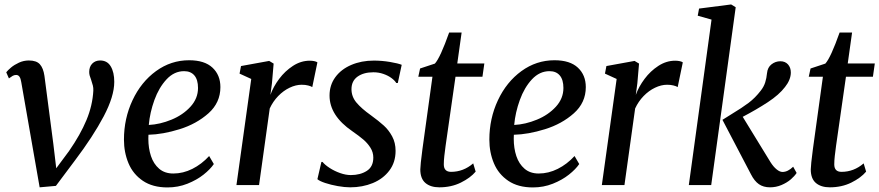

<svg xmlns="http://www.w3.org/2000/svg" viewBox="-20 -831 3948 862"><path d="M316 -110 231 3.5 158 10 127 -167 75.5 -462Q73 -478.5 67.5 -486.5Q62 -494.5 52.5 -494.5Q44 -494.5 37 -490.5Q30 -486.5 20 -479L8 -506.5Q15 -515.5 29.5 -527.8Q44 -540 65.2 -549.8Q86.5 -559.5 109.5 -559.5Q144 -559.5 159.2 -542.2Q174.5 -525 179.5 -490.5L219.5 -184.5L232.5 -75.5L290 -153Q341 -226.5 368.2 -292Q395.5 -357.5 399 -424Q399.5 -436.5 397 -446.5Q394.5 -456.5 389 -473Q384.5 -484.5 382.5 -492.2Q380.5 -500 380.5 -508Q380.5 -531.5 394.2 -545.5Q408 -559.5 429.5 -559.5Q461.5 -559.5 477.2 -533Q493 -506.5 493 -463.5Q493 -398.5 445.5 -308.5Q398 -218.5 316 -110Z M940 -94.5Q924 -71 893.8 -47Q863.5 -23 821.5 -6.2Q779.5 10.5 732 10.5Q665.5 10.5 621.5 -19.2Q577.5 -49 557 -97.8Q536.5 -146.5 536.5 -204Q536.5 -299 575 -381Q613.5 -463 680.5 -511.8Q747.5 -560.5 829 -560.5Q898.5 -560.5 934 -527.2Q969.5 -494 969.5 -440Q969.5 -370 915.8 -322.2Q862 -274.5 786.5 -251Q711 -227.5 646.5 -226Q646 -220 646 -208Q646 -165.5 657.8 -130.2Q669.5 -95 694.5 -73.5Q719.5 -52 758 -52Q802 -52 843.5 -72.8Q885 -93.5 919 -130.5ZM648 -270Q698.5 -272.5 750 -293.8Q801.5 -315 835.2 -352Q869 -389 869 -436Q869 -473 852.8 -492.2Q836.5 -511.5 806.5 -511.5Q762 -511.5 727.8 -474.8Q693.5 -438 673.2 -382Q653 -326 648 -270Z M1194 -405Q1207 -441.5 1233.2 -476.8Q1259.5 -512 1295.2 -535.2Q1331 -558.5 1371 -558.5Q1381.5 -558.5 1391 -556.5Q1400.5 -554.5 1405 -551L1382 -440Q1376 -444 1363.5 -447.2Q1351 -450.5 1334.5 -450.5Q1308 -450.5 1280.2 -437.2Q1252.5 -424 1229 -399.8Q1205.5 -375.5 1191 -344L1143 0H1041.5L1108 -476.5L1055.5 -500.5L1062 -534.5L1188.5 -557.5L1208.5 -545.5L1201 -457.5Z M1759 -458.5Q1752.5 -469.5 1737.2 -480.8Q1722 -492 1701 -499.2Q1680 -506.5 1656.5 -506.5Q1612.5 -506.5 1585.2 -487Q1558 -467.5 1558 -430.5Q1558 -397 1580.5 -370.2Q1603 -343.5 1644.5 -314Q1681.5 -287 1703.2 -267.2Q1725 -247.5 1740.5 -219Q1756 -190.5 1756 -153.5Q1756 -102.5 1728.2 -65.5Q1700.5 -28.5 1654 -9.2Q1607.5 10 1552 10Q1527.5 10 1496.5 4.5Q1465.5 -1 1440 -9.5Q1414.5 -18 1405 -26.5L1423 -104H1428Q1439 -90.5 1460.2 -76.8Q1481.5 -63 1507 -54Q1532.5 -45 1555 -45Q1597.5 -45 1626.8 -63.8Q1656 -82.5 1656 -123.5Q1656 -147.5 1643 -168Q1630 -188.5 1611.2 -204.5Q1592.5 -220.5 1561.5 -242Q1459.5 -312 1459.5 -402Q1459.5 -449 1485.5 -484.5Q1511.5 -520 1557 -539.5Q1602.5 -559 1658.5 -559Q1694.5 -559 1731.2 -552.8Q1768 -546.5 1783.5 -540L1766 -458.5Z M1980.5 -176Q1977 -151 1974.8 -130.5Q1972.5 -110 1972.5 -93Q1972.5 -59.5 2005 -59.5Q2060.5 -59.5 2104.5 -97.5L2115.5 -60.5Q2092 -32.5 2049 -11.2Q2006 10 1952.5 10Q1913 10 1890 -9.5Q1867 -29 1867 -70.5Q1867 -88.5 1876.5 -161L1921.5 -486.5H1858L1866 -523.5L1932.5 -545.5Q1956.5 -572 1996.5 -685H2052.5L2033 -546H2154.5L2146 -486.5H2025Z M2580.5 -94.5Q2564.5 -71 2534.2 -47Q2504 -23 2462 -6.2Q2420 10.5 2372.5 10.5Q2306 10.5 2262 -19.2Q2218 -49 2197.5 -97.8Q2177 -146.5 2177 -204Q2177 -299 2215.5 -381Q2254 -463 2321 -511.8Q2388 -560.5 2469.5 -560.5Q2539 -560.5 2574.5 -527.2Q2610 -494 2610 -440Q2610 -370 2556.2 -322.2Q2502.5 -274.5 2427 -251Q2351.5 -227.5 2287 -226Q2286.5 -220 2286.5 -208Q2286.5 -165.5 2298.2 -130.2Q2310 -95 2335 -73.5Q2360 -52 2398.5 -52Q2442.5 -52 2484 -72.8Q2525.5 -93.5 2559.5 -130.5ZM2288.5 -270Q2339 -272.5 2390.5 -293.8Q2442 -315 2475.8 -352Q2509.5 -389 2509.5 -436Q2509.5 -473 2493.2 -492.2Q2477 -511.5 2447 -511.5Q2402.5 -511.5 2368.2 -474.8Q2334 -438 2313.8 -382Q2293.5 -326 2288.5 -270Z M2834.5 -405Q2847.5 -441.5 2873.8 -476.8Q2900 -512 2935.8 -535.2Q2971.5 -558.5 3011.5 -558.5Q3022 -558.5 3031.5 -556.5Q3041 -554.5 3045.5 -551L3022.5 -440Q3016.5 -444 3004 -447.2Q2991.5 -450.5 2975 -450.5Q2948.5 -450.5 2920.8 -437.2Q2893 -424 2869.5 -399.8Q2846 -375.5 2831.5 -344L2783.5 0H2682L2748.5 -476.5L2696 -500.5L2702.5 -534.5L2829 -557.5L2849 -545.5L2841.5 -457.5Z M3118.5 -792.5 3262.5 -811 3283 -798.5 3173 0H3072.5L3174.5 -743L3112.5 -760.5ZM3556.5 -54.5Q3547 -40 3529.8 -25.2Q3512.5 -10.5 3488.2 -0.2Q3464 10 3437 10Q3407.5 10 3387.2 -4Q3367 -18 3351.5 -48.5L3223.5 -293L3265 -319Q3311.5 -347 3341 -369.2Q3370.5 -391.5 3395.5 -424Q3409.5 -442 3415.5 -461.2Q3421.5 -480.5 3423.5 -502Q3426 -528.5 3443.8 -542.2Q3461.5 -556 3483.5 -556Q3505 -556 3517.8 -541.8Q3530.5 -527.5 3530.5 -505.5Q3530.5 -489.5 3523.8 -472.8Q3517 -456 3504.5 -440.5Q3478 -405.5 3427.2 -372.2Q3376.5 -339 3314.5 -306.5L3439.5 -102.5Q3452.5 -82 3466.8 -70.5Q3481 -59 3493 -59Q3517 -59 3541 -82.5Z M3733.5 -176Q3730 -151 3727.8 -130.5Q3725.5 -110 3725.5 -93Q3725.5 -59.5 3758 -59.5Q3813.5 -59.5 3857.5 -97.5L3868.5 -60.5Q3845 -32.5 3802 -11.2Q3759 10 3705.5 10Q3666 10 3643 -9.5Q3620 -29 3620 -70.5Q3620 -88.5 3629.5 -161L3674.5 -486.5H3611L3619 -523.5L3685.5 -545.5Q3709.5 -572 3749.5 -685H3805.5L3786 -546H3907.5L3899 -486.5H3778Z"/></svg>

Font: Merriweather Text
Style: Italic
Weight: 400
Italic angle: -7.8°
Designer: Eben Sorkin
Foundry: Eben Sorkin
Version: Version 2.100